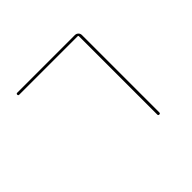

<svg xmlns="http://www.w3.org/2000/svg" viewBox="-166 -1014 1333 1333"><g transform="rotate(-45 500.0 -347.5)"><path d="M129.9 -730.5Q120.1 -730.5 120.1 -740.2Q120.1 -750 129.9 -750H695.3Q710 -750 720.2 -740.2Q730.5 -730.5 730.5 -714.8V44.9Q730.5 54.7 720.2 54.7Q710 54.7 710 44.9V-724.6Q710 -729.5 705.1 -730.5Z"/></g></svg>

Font: Rounded-X Mgen+ 1m thin
Style: Regular
Weight: 100
Designer: [Source Han Sans]
Ryoko NISHIZUKA  (kana & ideographs); Paul D. Hunt (Latin, Greek & Cyrillic); Wenlong ZHANG  (bopomofo
Version: Version 1.059.20150602